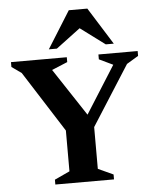

<svg xmlns="http://www.w3.org/2000/svg" viewBox="-57 -887 745 934"><g transform="rotate(-5 315.5 -419.5)"><path d="M175.1 0V-23.7L249.1 -58V-257.2L59.6 -554.6L12 -588.3V-612H284.6V-588.3L208 -556.5L360.7 -324.9L506.6 -555.9L439 -588.3V-612H630.6V-588.3L573.6 -554L387.6 -262V-58L461.6 -24V0ZM200.9 -657.9 314.2 -839H404.7L518.1 -657.9H478.9L359 -747.1L240.1 -657.9Z"/></g></svg>

Font: Ancizar Serif Light
Style: Regular
Weight: 300
Designer: Cesar Puertas, Viviana Monsalve, Julian Moncada, Julian Prieto, Jose Castro, Felipe Aragon, Mariel Hernandez, Sara Alarc
Version: Version 8.100